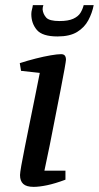

<svg xmlns="http://www.w3.org/2000/svg" viewBox="-20 -719 385 748"><path d="M111 9Q83 9 70.5 -2.5Q58 -14 58 -37Q58 -45 63 -74Q68 -103 77 -147Q86 -191 96 -241.5Q106 -292 116.5 -342.5Q127 -393 135 -435L62 -443L57 -473Q88 -483 119.5 -491Q151 -499 177.5 -503.5Q204 -508 218 -508Q228 -508 232.5 -502.5Q237 -497 237 -486Q237 -482 231.5 -450.5Q226 -419 216.5 -371Q207 -323 196 -266.5Q185 -210 174 -154.5Q163 -99 153 -54H235V-19Q195 -4 164 2.5Q133 9 111 9ZM204 -577Q145 -577 123.5 -602.5Q102 -628 102 -664Q102 -673 104.5 -682Q107 -691 108 -699H149Q146 -691 146 -682Q148 -664 160 -650.5Q172 -637 212 -637Q246 -637 265.5 -646Q285 -655 293.5 -669Q302 -683 306 -699H345Q339 -668 324 -640Q309 -612 280.5 -594.5Q252 -577 204 -577Z"/></svg>

Font: Manuale Medium
Style: Italic
Weight: 500
Italic angle: -11°
Version: Version 1.002